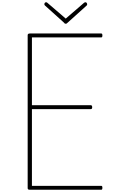

<svg xmlns="http://www.w3.org/2000/svg" viewBox="-20 -1694 1011 1714"><path d="M246 0Q236 0 231.5 -3.5Q227 -7 227 -15V-1380Q227 -1388 232 -1391.5Q237 -1395 247 -1395H884Q889 -1395 891.5 -1391Q894 -1387 894 -1377Q894 -1368 891.5 -1364Q889 -1360 884 -1360H265V-755H791Q796 -755 799.5 -750.5Q803 -746 803 -737Q803 -727 799.5 -723.5Q796 -720 791 -720H265V-35H884Q889 -35 891.5 -31Q894 -27 894 -18Q894 -8 891.5 -4Q889 0 884 0ZM742 -1674Q749 -1674 753.5 -1668.5Q758 -1663 758 -1655Q758 -1652 757 -1649.5Q756 -1647 753 -1644L583 -1491Q578 -1485 574.5 -1483.5Q571 -1482 567 -1482Q563 -1482 559.5 -1483.5Q556 -1485 551 -1492L381 -1645Q378 -1648 377 -1651Q376 -1654 376 -1656Q376 -1664 380.5 -1669Q385 -1674 392 -1674Q396 -1674 399 -1672Q402 -1670 404 -1668L567 -1528L729 -1668Q732 -1670 735 -1672Q738 -1674 742 -1674Z"/></svg>

Font: Playwrite BE WAL Thin
Style: Regular
Weight: 250
Version: Version 1.002